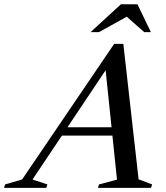

<svg xmlns="http://www.w3.org/2000/svg" viewBox="-92 -904 801 924"><path d="M180.5 -251.5 194 -291.5H517L504 -251.5ZM575 -41 640 -16.5 635 0H379.5L384.5 -16.5L471 -39.5L413 -598L438 -598.5L64.5 -40L136 -16.5L131 0H-72.5L-67.5 -16.5L14.5 -40.5L457.5 -693H501.5ZM344 -749.5 490 -883.5H569.5L634 -749.5H602L508.5 -832H533L384.5 -749.5Z"/></svg>

Font: Newsreader 36pt Medium
Style: Italic
Weight: 500
Italic angle: -17°
Designer: Hugues Gentile
Foundry: Production Type
Version: Version 1.003